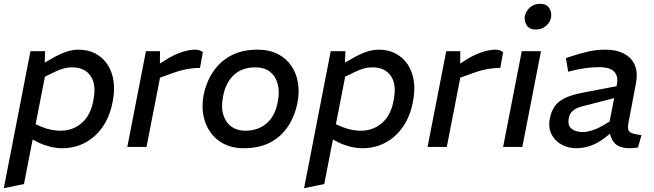

<svg xmlns="http://www.w3.org/2000/svg" viewBox="-36 -772 3436 1009"><path d="M290 7Q259 7 226 -1.5Q193 -10 166 -23L108 -53L137 -125L187 -104Q211 -94 236 -89.5Q261 -85 281 -85Q348 -85 395 -127Q442 -169 455 -247Q471 -328 440 -373Q409 -418 344 -418Q319 -418 296 -411.5Q273 -405 245 -391L194 -366L188 -437L236 -464Q275 -487 309.5 -499Q344 -511 376 -511Q427 -511 465.5 -490.5Q504 -470 528.5 -433.5Q553 -397 560.5 -347Q568 -297 556 -237Q542 -162 504.5 -107Q467 -52 412 -22.5Q357 7 290 7ZM-16 217 124 -503H201L198 -417L206 -400L90 195Z M633 0 731 -503H805L804 -417L782 -424L849 -466Q883 -486 920.5 -498.5Q958 -511 990 -511Q1013 -511 1030 -498L1015 -415Q992 -415 970.5 -412.5Q949 -410 925.5 -404.5Q902 -399 872 -388L805 -364L734 0Z M1245 7Q1169 7 1116.5 -30.5Q1064 -68 1042 -131.5Q1020 -195 1034 -272Q1048 -341 1084 -395Q1120 -449 1178 -480Q1236 -511 1318 -511Q1379 -511 1424 -488Q1469 -465 1495.5 -425.5Q1522 -386 1530 -336Q1538 -286 1527 -231Q1513 -161 1477 -107Q1441 -53 1383.5 -23Q1326 7 1245 7ZM1252 -85Q1321 -85 1366 -124.5Q1411 -164 1424 -238Q1434 -288 1424 -328.5Q1414 -369 1384.5 -393.5Q1355 -418 1306 -418Q1235 -418 1192 -377Q1149 -336 1136 -264Q1125 -207 1138 -167Q1151 -127 1181 -106Q1211 -85 1252 -85Z M1868 7Q1837 7 1804 -1.5Q1771 -10 1744 -23L1686 -53L1715 -125L1765 -104Q1789 -94 1814 -89.5Q1839 -85 1859 -85Q1926 -85 1973 -127Q2020 -169 2033 -247Q2049 -328 2018 -373Q1987 -418 1922 -418Q1897 -418 1874 -411.5Q1851 -405 1823 -391L1772 -366L1766 -437L1814 -464Q1853 -487 1887.5 -499Q1922 -511 1954 -511Q2005 -511 2043.5 -490.5Q2082 -470 2106.5 -433.5Q2131 -397 2138.5 -347Q2146 -297 2134 -237Q2120 -162 2082.5 -107Q2045 -52 1990 -22.5Q1935 7 1868 7ZM1562 217 1702 -503H1779L1776 -417L1784 -400L1668 195Z M2211 0 2309 -503H2383L2382 -417L2360 -424L2427 -466Q2461 -486 2498.5 -498.5Q2536 -511 2568 -511Q2591 -511 2608 -498L2593 -415Q2570 -415 2548.5 -412.5Q2527 -410 2503.5 -404.5Q2480 -399 2450 -388L2383 -364L2312 0Z M2608 0 2706 -503H2807L2709 0ZM2779 -617Q2746 -617 2732 -639Q2718 -661 2722 -687Q2725 -703 2735.5 -718Q2746 -733 2763 -742.5Q2780 -752 2803 -752Q2836 -752 2850 -730Q2864 -708 2860 -683Q2858 -666 2847.5 -651.5Q2837 -637 2820.5 -627Q2804 -617 2779 -617Z M3317 3Q3306 5 3294.5 6Q3283 7 3275 7Q3215 7 3191 -23Q3167 -53 3168 -97L3164 -116L3206 -330Q3214 -371 3192 -395Q3170 -419 3113 -419Q3074 -419 3040 -414Q3006 -409 2977 -402L2950 -395L2938 -467L2966 -476Q3008 -490 3052.5 -500.5Q3097 -511 3145 -511Q3190 -511 3224 -498.5Q3258 -486 3279 -463Q3300 -440 3307 -407.5Q3314 -375 3306 -334L3266 -123Q3260 -89 3274 -78Q3288 -67 3335 -62ZM2994 7Q2951 7 2915.5 -12Q2880 -31 2862 -67Q2844 -103 2854 -152Q2861 -187 2879 -213Q2897 -239 2932.5 -256.5Q2968 -274 3027 -285L3225 -323L3213 -262L3027 -214Q3002 -208 2987 -199Q2972 -190 2964 -178.5Q2956 -167 2953 -150Q2946 -113 2967.5 -95.5Q2989 -78 3026 -78Q3048 -78 3077.5 -87.5Q3107 -97 3137 -115L3189 -146L3197 -91L3140 -46Q3105 -19 3067 -6Q3029 7 2994 7Z"/></svg>

Font: REM
Style: Italic
Weight: 400
Italic angle: -11°
Designer: Octavio Pardo
Foundry: Ashler Design
Version: Version 1.005;gftools[0.9.28]